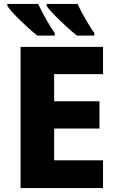

<svg xmlns="http://www.w3.org/2000/svg" viewBox="-20 -951 595 971"><path d="M215.8 -931.2V-920.9C237.8 -887.7 324.7 -805.2 369.1 -771H457V-784.2C442.9 -803.2 428.2 -827.1 412.1 -855C396 -882.8 382.8 -908.2 372.1 -931.2ZM17.1 -931.2V-920.9C37.6 -887.7 124.5 -805.2 168.9 -771H256.8V-784.2C242.7 -803.2 228 -827.1 212.4 -855C196.8 -882.8 183.6 -908.2 172.9 -931.2ZM501 -140.1H253.9V-300.8H482.9V-439H253.9V-576.2H501V-713.9H84V0H501Z"/></svg>

Font: Noto Reveo Sans
Style: Regular
Weight: 800
Designer: Monotype Design Team
Foundry: Monotype Imaging Inc.
Version: Version 2.007